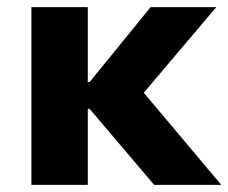

<svg xmlns="http://www.w3.org/2000/svg" viewBox="-20 -518 640 538"><path d="M68 0V-498H226V-288H231L402 -498H586L359 -230L362 -283L600 0H412L231 -213H226V0Z"/></svg>

Font: Nunito Sans 9pt ExtraBold
Style: Regular
Weight: 800
Version: Version 3.101;gftools[0.9.27]